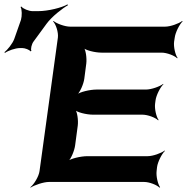

<svg xmlns="http://www.w3.org/2000/svg" viewBox="-64 -833 856 879"><path d="M646 -358 648 -373C651 -397 670 -434 684 -447L683 -449C668 -437 629 -423 604 -423H378C348 -423 300 -412 286 -399L287 -397C302 -409 319 -449 322 -473L331 -542C334 -566 329 -606 318 -618L315 -616C325 -603 371 -592 401 -592H676C700 -592 736 -578 747 -566L749 -568C739 -581 730 -618 733 -642L736 -661C739 -685 758 -722 772 -735L770 -737C755 -725 716 -711 692 -711H257C233 -711 195 -725 181 -737L179 -735C192 -722 204 -685 201 -661L117 -50C114 -26 92 11 75 24L76 26C94 14 136 0 160 0H596C620 0 655 14 666 26L669 24C659 11 650 -26 653 -50L655 -68C658 -92 677 -129 691 -142L690 -144C675 -132 636 -118 612 -118H336C306 -118 258 -107 244 -94L246 -92C261 -104 277 -144 280 -168L292 -258C295 -282 290 -322 279 -334L276 -332C286 -319 332 -308 362 -308H588C613 -308 649 -294 660 -282L662 -284C652 -297 643 -334 646 -358ZM32 -742 1 -654C-7 -633 -30 -604 -44 -594L-41 -591C-27 -601 6 -613 28 -613H38C50 -613 72 -605 75 -598L80 -600C75 -607 81 -631 89 -642L149 -724C173 -757 222 -795 247 -809L245 -813C220 -798 156 -782 111 -782H85C68 -782 41 -793 34 -803L30 -801C37 -791 37 -759 32 -742Z"/></svg>

Font: Asimov
Style: EdgeWideIt
Weight: 500
Designer: Google
Version: Version 2.000980: 2014